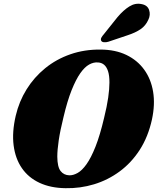

<svg xmlns="http://www.w3.org/2000/svg" viewBox="-20 -974 827 1007"><path d="M508 -714Q585.5 -713.5 643 -685.8Q700.5 -658 736.2 -608.8Q772 -559.5 783 -493Q794 -426.5 777 -347.5Q757 -256.5 713 -188.2Q669 -120 607.5 -74.8Q546 -29.5 473.5 -7.5Q401 14.5 323.5 13Q245.5 12 187.5 -15Q129.5 -42 95 -91.8Q60.5 -141.5 51.5 -211.2Q42.5 -281 62.5 -367Q80 -442 119.5 -505.5Q159 -569 217 -616.2Q275 -663.5 348.8 -689.2Q422.5 -715 508 -714ZM343.5 -54.5Q364 -54 387 -66.8Q410 -79.5 433.8 -112.8Q457.5 -146 481 -205.2Q504.5 -264.5 526 -356Q541 -416.5 547.5 -462.2Q554 -508 554 -541.5Q554 -578.5 546.5 -601Q539 -623.5 525.8 -634.5Q512.5 -645.5 494 -646.5Q471 -648.5 447.5 -635.5Q424 -622.5 401 -589.8Q378 -557 355.5 -500.8Q333 -444.5 313 -359.5Q295.5 -289 288 -238Q280.5 -187 280.5 -152Q281 -98.5 297.8 -77Q314.5 -55.5 343.5 -54.5ZM596.5 -884.5Q627.5 -921 658.5 -940.2Q689.5 -959.5 722.5 -952.5Q753.5 -947 762 -921.5Q770.5 -896 758 -870.5Q744 -839 717.2 -820.8Q690.5 -802.5 649 -789L548 -755Q536.5 -751.5 525.5 -752.5Q514.5 -753.5 511 -760Q507 -768 511.8 -776.8Q516.5 -785.5 525 -795Z"/></svg>

Font: Fraunces Black
Style: Italic
Weight: 900
Italic angle: -16°
Version: Version 1.000;[b76b70a41]